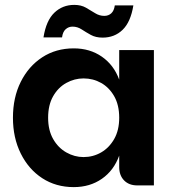

<svg xmlns="http://www.w3.org/2000/svg" viewBox="-20 -759 718 786"><path d="M282 7Q209 7 153 -29.5Q97 -66 65 -130.5Q33 -195 33 -277Q33 -360 65 -424Q97 -488 153 -524.5Q209 -561 282 -561Q348 -561 397 -527Q446 -493 468 -433V-554H610V0H542Q508 0 488 -20.5Q468 -41 468 -75V-122Q446 -61 397 -27Q348 7 282 7ZM322 -116Q361 -116 394 -135Q427 -154 447.5 -190Q468 -226 468 -277Q468 -329 447.5 -365Q427 -401 394 -419.5Q361 -438 322 -438Q285 -438 251.5 -419.5Q218 -401 197.5 -365Q177 -329 177 -277Q177 -226 197.5 -190Q218 -154 251.5 -135Q285 -116 322 -116ZM400 -605Q372 -605 352 -616Q332 -627 314.5 -638.5Q297 -650 277 -650Q261 -650 249 -639.5Q237 -629 234 -606H158Q169 -675 202.5 -707Q236 -739 284 -739Q312 -739 332 -727.5Q352 -716 369.5 -705Q387 -694 407 -694Q424 -694 435.5 -704.5Q447 -715 450 -737H526Q515 -669 482 -637Q449 -605 400 -605Z"/></svg>

Font: Parkinsans Light SemiBold
Style: Regular
Weight: 600
Version: Version 1.000